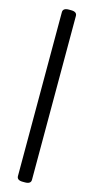

<svg xmlns="http://www.w3.org/2000/svg" viewBox="-139 -804 477 978"><g transform="rotate(15 100.0 -315.0)"><path d="M94 139Q63 139 63 117V-747Q63 -769 94 -769H106Q137 -769 137 -747V117Q137 139 106 139Z"/></g></svg>

Font: Asap Condensed Medium
Style: Regular
Weight: 500
Width: 3
Designer: Pablo Cosgaya
Foundry: Omnibus-Type
Version: Version 3.001; ttfautohint (v1.8.4.7-5d5b)